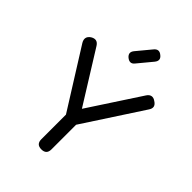

<svg xmlns="http://www.w3.org/2000/svg" viewBox="-254 -1009 1124 1124"><g transform="rotate(45 307.5 -447.0)"><path d="M302.5 0Q260.5 0 260.5 -42V-246L31.5 -611Q10.5 -647 44.5 -670Q80.5 -692 102.5 -657L302.5 -336L512.5 -657Q523 -673.5 538 -676.8Q553 -680 569.5 -668Q606 -645.5 582.5 -611L344.5 -246V-42Q344.5 0 302.5 0ZM284.5 -740Q314 -716.5 335.5 -744L408.5 -832Q432.5 -861 404.5 -883Q376.5 -906.5 353.5 -879L280.5 -791Q257 -763 284.5 -740Z"/></g></svg>

Font: Jura Light
Style: Bold
Weight: 700
Version: Version 5.104